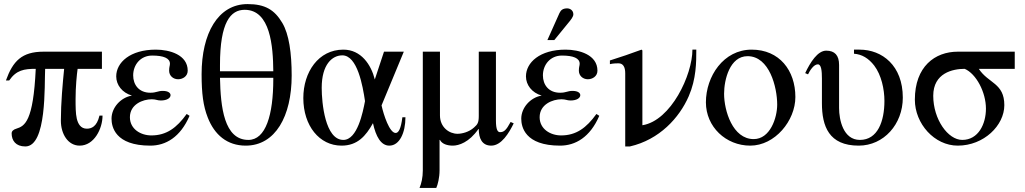

<svg xmlns="http://www.w3.org/2000/svg" viewBox="-20 -703 5018 940"><path d="M467 -137C454 -82 427 -73 405 -73C375 -73 362 -97 356 -122C350 -147 350 -184 350 -218C350 -278 356 -338 360 -366H479V-450H193C87 -450 43 -404 9 -309H25C60 -360 98 -366 155 -366C143 -107 101 -86 60 -73C46 -69 37 -61 37 -50C37 -15 57 14 104 14C210 14 197 -288 201 -366H294C287 -296 278 -199 278 -112C278 -47 313 10 370 10C441 10 482 -73 482 -137Z M894 -145C845 -77 795 -40 721 -40C669 -40 616 -71 616 -129C616 -192 679 -217 723 -217C744 -217 750 -211 767 -211C799 -211 815 -224 815 -237C815 -248 803 -258 777 -258C752 -258 746 -249 716 -249C660 -249 632 -288 632 -334C632 -386 668 -431 725 -431C781 -431 812 -418 812 -391C812 -381 808 -376 808 -357C808 -332 828 -315 852 -315C874 -315 899 -329 899 -357C899 -435 810 -460 743 -460C617 -460 549 -397 549 -329C549 -287 578 -249 626 -235C571 -226 526 -176 526 -122C526 -83 543 10 716 10C791 10 863 -31 908 -136Z M1408 -333C1408 -443 1395 -536 1362 -591C1324 -655 1278 -683 1192 -683C1047 -683 967 -539 967 -340C967 -245 975 -184 997 -128C1030 -43 1092 10 1183 10C1328 10 1408 -134 1408 -333ZM1057 -354V-385C1057 -595 1109 -655 1178 -655C1304 -655 1317 -476 1318 -354ZM1318 -316C1318 -140 1281 -18 1196 -18C1077 -18 1060 -179 1057 -322H1318Z M1950 -129C1943 -72 1931 -52 1917 -52C1887 -52 1858 -141 1848 -187L1957 -450H1860L1815 -314C1797 -386 1748 -460 1661 -460C1539 -460 1465 -350 1465 -223C1465 -87 1544 10 1652 10C1730 10 1771 -37 1806 -100C1820 -35 1845 10 1886 10C1936 10 1965 -53 1965 -129ZM1767 -208C1757 -155 1730 -18 1661 -18C1572 -18 1555 -199 1555 -273C1555 -387 1606 -432 1656 -432C1730 -432 1756 -282 1767 -208Z M2480 -106C2458 -65 2447 -56 2428 -56C2417 -56 2408 -67 2408 -113V-450H2324V-136C2324 -102 2318 -94 2301 -79C2276 -56 2241 -48 2220 -48C2179 -48 2134 -80 2134 -138V-450H2050V132C2050 166 2043 196 2034 217H2116C2123 202 2132 167 2132 131V-18H2134C2144 2 2170 10 2197 10C2226 10 2277 -6 2322 -71H2324C2324 -27 2339 10 2385 10C2435 10 2472 -52 2495 -99Z M2660 -507H2694L2760 -588C2776 -607 2787 -621 2787 -633C2787 -653 2770 -662 2757 -662C2736 -662 2726 -654 2719 -639ZM2900 -145C2851 -77 2801 -40 2727 -40C2675 -40 2622 -71 2622 -129C2622 -192 2685 -217 2729 -217C2750 -217 2756 -211 2773 -211C2805 -211 2821 -224 2821 -237C2821 -248 2809 -258 2783 -258C2758 -258 2752 -249 2722 -249C2666 -249 2638 -288 2638 -334C2638 -386 2674 -431 2731 -431C2787 -431 2818 -418 2818 -391C2818 -381 2814 -376 2814 -357C2814 -332 2834 -315 2858 -315C2880 -315 2905 -329 2905 -357C2905 -435 2816 -460 2749 -460C2623 -460 2555 -397 2555 -329C2555 -287 2584 -249 2632 -235C2577 -226 2532 -176 2532 -122C2532 -83 2549 10 2722 10C2797 10 2869 -31 2914 -136Z M3370 -460C3370 -336 3265 -113 3126 -90H3125V-456L3121 -460C3069 -441 3018 -423 2966 -407V-389C2983 -393 3001 -393 3008 -393C3030 -393 3041 -376 3041 -344V14H3064C3208 -19 3306 -126 3352 -232C3389 -317 3389 -399 3389 -460Z M3874 -228C3874 -358 3796 -460 3660 -460C3522 -460 3436 -329 3436 -202C3436 -82 3534 10 3653 10C3774 10 3874 -112 3874 -228ZM3785 -191C3785 -125 3750 -22 3670 -22C3567 -22 3525 -161 3525 -244C3525 -313 3553 -428 3640 -428C3747 -428 3785 -276 3785 -191Z M4161 -460V-440C4200 -437 4232 -418 4260 -382C4295 -336 4310 -266 4310 -209C4310 -109 4277 -18 4190 -18C4108 -18 4088 -117 4088 -174V-385C4088 -432 4067 -455 4025 -455C3983 -455 3947 -398 3922 -345L3936 -339C3945 -358 3964 -388 3984 -388C4001 -388 4004 -356 4004 -318V-198C4004 -85 4038 10 4184 10C4307 10 4400 -95 4400 -225C4400 -382 4299 -460 4188 -460Z M4948 -366V-450H4669C4557 -450 4459 -377 4459 -215C4459 -97 4555 10 4669 10C4797 10 4897 -89 4897 -188C4897 -297 4819 -294 4772 -366ZM4807 -171C4807 -96 4770 -18 4691 -18C4621 -18 4549 -119 4549 -234C4549 -346 4645 -366 4703 -366C4759 -342 4807 -252 4807 -171Z"/></svg>

Font: XITS Math
Style: Regular
Weight: 400
Designer: MicroPress Inc., with final additions and corrections provided by Coen Hoffman, Elsevier (retired)
Version: Version 1.108